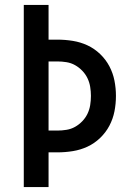

<svg xmlns="http://www.w3.org/2000/svg" viewBox="-20 -755 540 775"><path d="M76 0V-735H176V-595H212Q243 -595 274 -590Q305 -585 333 -572Q361 -559 384 -537Q407 -515 421.5 -487.5Q436 -460 442 -429.5Q448 -399 448 -368Q448 -336 442 -305.5Q436 -275 421.5 -247.5Q407 -220 384 -198Q361 -176 333 -163Q305 -150 274 -145Q243 -140 212 -140H176V0ZM212 -228Q230 -228 248.5 -231Q267 -234 283 -243Q299 -252 312 -265.5Q325 -279 333 -295.5Q341 -312 344 -330.5Q347 -349 347 -368Q347 -386 344 -404.5Q341 -423 333 -439.5Q325 -456 312 -469.5Q299 -483 283 -492Q267 -501 248.5 -504Q230 -507 212 -507H176V-228Z"/></svg>

Font: Zed Mono Semibold
Style: Regular
Weight: 600
Monospace: yes
Designer: Belleve Invis
Foundry: Belleve Invis
Version: Version 1.0.0; ttfautohint (v1.8.4)